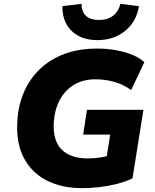

<svg xmlns="http://www.w3.org/2000/svg" viewBox="-20 -969 807 1000"><path d="M409 11Q302 11 223.5 -29Q145 -69 104.5 -146Q64 -223 70 -332Q74 -417 104 -487.5Q134 -558 188 -609.5Q242 -661 316.5 -688.5Q391 -716 486 -716Q540 -716 587.5 -707Q635 -698 672.5 -682Q710 -666 732 -645L663 -500Q621 -530 574 -543Q527 -556 477 -556Q412 -556 364.5 -527Q317 -498 290.5 -447Q264 -396 260 -331Q255 -236 301 -190Q347 -144 436 -144Q472 -144 504.5 -149Q537 -154 569 -165L527 -97L554 -268H413L433 -397H727L670 -40Q632 -22 588 -11Q544 0 498 5.5Q452 11 409 11ZM486 -760Q429 -760 388 -782.5Q347 -805 325.5 -844.5Q304 -884 305 -937L405 -949Q404 -910 427 -887.5Q450 -865 496 -865Q541 -865 569.5 -887.5Q598 -910 607 -949L704 -937Q690 -855 631 -807.5Q572 -760 486 -760Z"/></svg>

Font: Nunito Sans 10pt Black
Style: Italic
Weight: 900
Italic angle: -9°
Designer: Vernon Adams
Foundry: Vernon Adams
Version: Version 3.101;gftools[0.9.27]